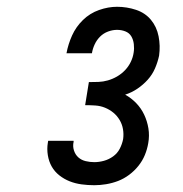

<svg xmlns="http://www.w3.org/2000/svg" viewBox="-20 -863 540 566"><path d="M258 -317Q239 -317 220.5 -319.5Q202 -322 185.5 -328.5Q169 -335 155 -346Q141 -357 132.5 -372Q124 -387 121 -405.5Q118 -424 121 -442Q121 -444 121.5 -445Q122 -446 122 -448H197Q197 -447 197 -446.5Q197 -446 197 -445Q194 -432 198 -419.5Q202 -407 211 -399Q220 -391 232.5 -388Q245 -385 258 -385Q272 -385 286.5 -389Q301 -393 313.5 -402Q326 -411 333 -424.5Q340 -438 343 -453Q345 -468 342.5 -482.5Q340 -497 332.5 -509.5Q325 -522 314 -531Q303 -540 289.5 -545.5Q276 -551 261 -552Q246 -553 231 -553L242 -621Q256 -621 270 -621.5Q284 -622 298 -626Q312 -630 325 -637.5Q338 -645 348.5 -656Q359 -667 365.5 -680.5Q372 -694 374 -708Q376 -720 374.5 -733Q373 -746 367 -756Q361 -766 349.5 -770.5Q338 -775 325 -775Q312 -775 298.5 -770Q285 -765 275 -755Q265 -745 259 -732Q253 -719 251 -706H176Q181 -733 192.5 -758.5Q204 -784 224.5 -804Q245 -824 272 -833.5Q299 -843 325 -843Q354 -843 381 -834Q408 -825 425 -804.5Q442 -784 447.5 -756Q453 -728 449 -699Q445 -680 437 -661.5Q429 -643 415.5 -628Q402 -613 385 -601.5Q368 -590 349 -584Q367 -574 381.5 -559Q396 -544 405 -525Q414 -506 417.5 -484.5Q421 -463 417 -441Q414 -423 407 -406Q400 -389 388 -374Q376 -359 360.5 -347.5Q345 -336 328 -329.5Q311 -323 293 -320Q275 -317 258 -317Z"/></svg>

Font: Iosevka Slab Oblique
Style: Regular
Weight: 400
Italic angle: -9°
Monospace: yes
Designer: Belleve Invis
Foundry: Belleve Invis
Version: Version 11.1.1; ttfautohint (v1.8.3)